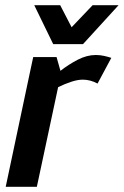

<svg xmlns="http://www.w3.org/2000/svg" viewBox="-20 -720 477 740"><path d="M356 -398Q328 -413 299 -413Q279 -413 253.5 -404.5Q228 -396 204 -384L122 0H2L93 -430L108 -500H198L213 -447Q245 -472 280 -490Q315 -508 349 -508H350Q366 -508 381.5 -504.5Q397 -501 409 -497ZM437 -700 300 -550H185L112 -700H212L256 -615L337 -700Z"/></svg>

Font: Epunda Sans SemiBold
Style: Italic
Weight: 600
Italic angle: -12.0243°
Designer: Simon Atzbach
Foundry: typofactur
Version: Version 2.204; ttfautohint (v1.8.4.7-5d5b)